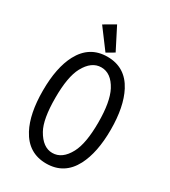

<svg xmlns="http://www.w3.org/2000/svg" viewBox="-226 -1052 1038 1172"><g transform="rotate(30 293.0 -466.0)"><path d="M293 -64.9Q362.3 -64.9 406.2 -147.5Q444.3 -218.8 444.3 -366.2Q444.3 -511.7 406.2 -585Q362.3 -667.5 293 -667.5Q224.1 -667.5 179.7 -585Q141.6 -514.2 141.6 -366.2Q141.6 -215.3 179.7 -147.5Q226.1 -64.9 293 -64.9ZM293 9.8Q167 9.8 105.5 -106Q53.7 -203.6 53.7 -366.2Q53.7 -528.8 105.5 -626.5Q167 -742.2 293 -742.2Q419.9 -742.2 480.5 -626.5Q532.2 -527.3 532.2 -366.2Q532.2 -205.1 480.5 -106Q419.9 9.8 293 9.8ZM244.1 -942.4 322.3 -789.1 268.6 -757.8 165 -896.5Z"/></g></svg>

Font: Consola Mono
Style: Book
Weight: 400
Monospace: yes
Version: Version 2.001